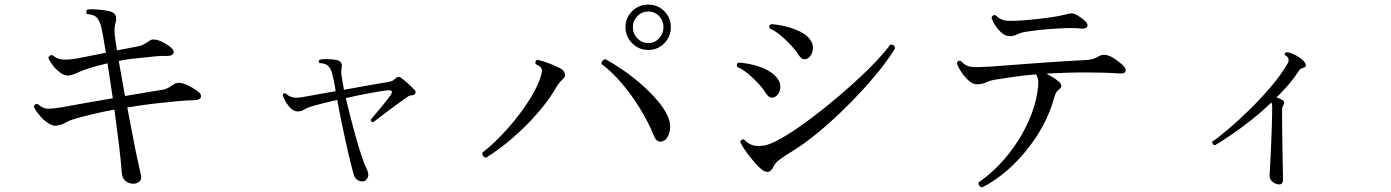

<svg xmlns="http://www.w3.org/2000/svg" viewBox="-20 -776 6040 834"><path d="M556 22Q538 21 524.5 9.5Q511 -2 509 -25Q506 -71 497 -145Q488 -219 477 -300Q428 -291 384 -280.5Q340 -270 302 -259Q279 -252 263.5 -242.5Q248 -233 223 -230Q210 -229 195 -237.5Q180 -246 166 -259Q138 -288 127 -312Q130 -327 144 -324Q167 -303 190.5 -303.5Q214 -304 255 -311Q261 -312 264 -313Q293 -318 350.5 -328.5Q408 -339 470 -349Q464 -390 458 -428.5Q452 -467 447 -501Q422 -495 399.5 -489Q377 -483 357 -476Q334 -469 315 -459.5Q296 -450 278 -448Q260 -447 241.5 -460.5Q223 -474 209 -492.5Q195 -511 190 -525Q195 -539 208 -536Q227 -520 251 -517.5Q275 -515 320 -523Q349 -529 379.5 -535Q410 -541 440 -547Q434 -584 429 -612Q424 -640 421 -654Q416 -679 403.5 -696Q391 -713 358 -715Q354 -720 355 -726Q356 -732 360 -735Q380 -737 411.5 -734Q443 -731 460 -726Q493 -716 482 -677Q477 -659 477.5 -640Q478 -621 483 -589Q484 -582 485.5 -574Q487 -566 488 -557Q514 -562 537 -566.5Q560 -571 576 -574Q593 -577 604 -583Q615 -589 628 -598Q637 -605 646 -604.5Q655 -604 665 -602Q683 -596 697 -587.5Q711 -579 721 -571Q739 -556 733 -544Q727 -532 702 -533Q685 -534 657.5 -531.5Q630 -529 606 -526Q600 -526 595 -525Q590 -524 585 -524Q561 -522 538.5 -519Q516 -516 496 -511Q501 -479 508.5 -439.5Q516 -400 523 -359Q570 -367 610 -373.5Q650 -380 672 -384Q692 -386 703.5 -391Q715 -396 734 -409Q752 -423 784 -410Q798 -406 816.5 -394.5Q835 -383 842 -377Q856 -366 852.5 -354Q849 -342 827 -341Q813 -341 791 -339.5Q769 -338 746.5 -336Q724 -334 709 -332Q663 -328 618.5 -322Q574 -316 533 -309Q545 -247 556 -188.5Q567 -130 577 -84.5Q587 -39 592 -16Q597 3 585 13Q573 23 556 22Z M1555 12Q1542 12 1531.5 5Q1521 -2 1516 -19Q1511 -36 1505 -61Q1495 -100 1483.5 -152Q1472 -204 1461.5 -255Q1451 -306 1445 -342Q1375 -326 1337 -315Q1314 -308 1301.5 -300Q1289 -292 1272 -292Q1258 -292 1244 -305Q1230 -318 1220.5 -335Q1211 -352 1208 -362Q1210 -374 1221 -370Q1235 -357 1252.5 -353Q1270 -349 1304 -356Q1326 -360 1362 -366.5Q1398 -373 1438 -380Q1434 -407 1429.5 -427.5Q1425 -448 1422 -459Q1417 -478 1405.5 -489.5Q1394 -501 1368 -502Q1361 -511 1369 -517Q1383 -520 1407 -519Q1431 -518 1444 -515Q1470 -508 1464 -479Q1461 -466 1463 -451.5Q1465 -437 1469 -414Q1470 -408 1471.5 -401Q1473 -394 1474 -386Q1533 -397 1585.5 -406Q1638 -415 1661 -419Q1673 -421 1680 -423Q1687 -425 1694 -432Q1709 -447 1721 -439Q1735 -429 1752.5 -413Q1770 -397 1780 -386Q1789 -377 1783 -369Q1780 -363 1770 -362Q1761 -362 1754 -358Q1742 -350 1719 -333.5Q1696 -317 1671 -298Q1646 -279 1626.5 -264.5Q1607 -250 1601 -245Q1589 -247 1591 -257Q1599 -267 1617.5 -288.5Q1636 -310 1654 -332.5Q1672 -355 1679 -367Q1690 -385 1665 -384Q1638 -381 1586.5 -371.5Q1535 -362 1482 -350Q1491 -312 1502.5 -267Q1514 -222 1526.5 -177.5Q1539 -133 1551.5 -96Q1564 -59 1575 -37Q1584 -18 1576.5 -3Q1569 12 1555 12Z M2796 -559Q2755 -559 2726 -588Q2697 -617 2697 -658Q2697 -699 2726 -727.5Q2755 -756 2796 -756Q2837 -756 2865.5 -727.5Q2894 -699 2894 -658Q2894 -617 2865.5 -588Q2837 -559 2796 -559ZM2091 -91Q2082 -93 2078 -99.5Q2074 -106 2075 -113Q2107 -137 2145 -175Q2183 -213 2219.5 -258.5Q2256 -304 2285.5 -352Q2315 -400 2329 -444Q2337 -470 2332 -479Q2327 -488 2308 -497Q2304 -502 2306 -508Q2308 -514 2313 -516Q2327 -514 2347.5 -507Q2368 -500 2388 -491.5Q2408 -483 2419 -476Q2430 -469 2433.5 -456Q2437 -443 2427 -435Q2419 -427 2411.5 -418.5Q2404 -410 2394 -393Q2364 -341 2314.5 -284Q2265 -227 2206.5 -176.5Q2148 -126 2091 -91ZM2864 -165Q2851 -158 2839.5 -162.5Q2828 -167 2820 -187Q2798 -242 2762.5 -300.5Q2727 -359 2683.5 -411Q2640 -463 2593 -498Q2592 -507 2597.5 -512.5Q2603 -518 2610 -519Q2648 -498 2688.5 -470Q2729 -442 2766.5 -409Q2804 -376 2833.5 -342Q2863 -308 2879 -275Q2896 -239 2889 -206.5Q2882 -174 2864 -165ZM2796 -589Q2824 -589 2843 -609.5Q2862 -630 2862 -658Q2862 -686 2843 -706Q2824 -726 2796 -726Q2768 -726 2748.5 -706Q2729 -686 2729 -658Q2729 -630 2748.5 -609.5Q2768 -589 2796 -589Z M3277 -50Q3263 -64 3246 -84.5Q3229 -105 3215 -125.5Q3201 -146 3195 -160Q3197 -166 3202 -169Q3207 -172 3212 -170Q3223 -158 3238 -150Q3253 -142 3275 -142Q3297 -142 3314 -147.5Q3331 -153 3351 -163Q3396 -186 3452 -225Q3508 -264 3567.5 -312Q3627 -360 3682.5 -410Q3738 -460 3781 -505Q3824 -550 3847 -582Q3866 -584 3868 -566Q3850 -535 3815.5 -490Q3781 -445 3734.5 -393.5Q3688 -342 3635 -291Q3582 -240 3527.5 -195.5Q3473 -151 3423 -120Q3385 -97 3366 -82.5Q3347 -68 3339 -51Q3319 -8 3277 -50ZM3490 -523Q3481 -518 3470.5 -519Q3460 -520 3448 -539Q3435 -559 3414.5 -581Q3394 -603 3370.5 -622.5Q3347 -642 3324 -652Q3317 -666 3330 -671Q3362 -669 3395.5 -660.5Q3429 -652 3457 -638Q3485 -624 3499 -604Q3515 -582 3510.5 -558Q3506 -534 3490 -523ZM3348 -356Q3340 -351 3329.5 -352Q3319 -353 3306 -372Q3294 -392 3273.5 -414Q3253 -436 3229.5 -455.5Q3206 -475 3183 -485Q3176 -499 3189 -504Q3221 -502 3254.5 -493.5Q3288 -485 3315.5 -470Q3343 -455 3357 -435Q3373 -414 3369 -390.5Q3365 -367 3348 -356Z M4246 38Q4237 36 4233 29.5Q4229 23 4231 16Q4278 -16 4322 -62Q4366 -108 4401.5 -163.5Q4437 -219 4460 -279Q4483 -339 4489 -397Q4491 -414 4489.5 -427.5Q4488 -441 4480 -453Q4431 -449 4386 -442.5Q4341 -436 4303 -430Q4279 -426 4263 -418Q4247 -410 4222 -410Q4205 -410 4186.5 -427Q4168 -444 4154 -466Q4140 -488 4136 -502Q4141 -516 4154 -511Q4175 -488 4199 -485.5Q4223 -483 4266 -486Q4270 -486 4272 -486Q4296 -488 4338.5 -491Q4381 -494 4432.5 -498Q4484 -502 4535.5 -505.5Q4587 -509 4629 -511.5Q4671 -514 4694 -515Q4714 -516 4726 -519.5Q4738 -523 4758 -534Q4777 -544 4808 -529Q4821 -522 4838 -509Q4855 -496 4862 -488Q4873 -475 4868.5 -465Q4864 -455 4842 -457Q4828 -458 4806 -459Q4784 -460 4762 -460.5Q4740 -461 4724 -461Q4676 -462 4628 -460.5Q4580 -459 4537 -457Q4530 -456 4526 -456Q4540 -448 4553.5 -440Q4567 -432 4576 -424Q4601 -405 4581 -388Q4574 -383 4569 -376Q4564 -369 4559 -352Q4538 -273 4491 -197Q4444 -121 4380.5 -59.5Q4317 2 4246 38ZM4366 -619Q4348 -619 4331.5 -633Q4315 -647 4303 -666Q4291 -685 4287 -698Q4290 -713 4304 -710Q4318 -697 4331 -691.5Q4344 -686 4363 -685.5Q4382 -685 4414 -687H4415Q4447 -689 4483 -693Q4519 -697 4552.5 -702Q4586 -707 4608 -713Q4609 -713 4612 -714Q4622 -717 4630.5 -718Q4639 -719 4649 -715Q4663 -708 4674.5 -700Q4686 -692 4695 -683Q4708 -670 4702 -660Q4696 -650 4676 -652Q4651 -655 4617.5 -654Q4584 -653 4549 -650.5Q4514 -648 4484 -644.5Q4454 -641 4436 -638Q4412 -634 4398 -626.5Q4384 -619 4366 -619Z M5528 24Q5513 20 5503.5 10Q5494 0 5495 -15Q5495 -23 5497 -56Q5499 -89 5501 -134.5Q5503 -180 5504.5 -227.5Q5506 -275 5506 -311Q5506 -324 5503 -331Q5459 -289 5412.5 -252.5Q5366 -216 5325.5 -188.5Q5285 -161 5257 -145Q5251 -146 5248 -151Q5245 -156 5246 -161Q5273 -179 5316 -215.5Q5359 -252 5407.5 -299.5Q5456 -347 5499.5 -398Q5543 -449 5570 -495Q5575 -503 5576.5 -507.5Q5578 -512 5577 -519Q5576 -525 5571.5 -529.5Q5567 -534 5562 -536Q5557 -546 5567 -549Q5580 -549 5597 -541.5Q5614 -534 5629 -523Q5644 -512 5650 -501Q5657 -485 5642 -482Q5636 -480 5631.5 -478Q5627 -476 5623 -470Q5604 -440 5579 -410.5Q5554 -381 5525 -353Q5533 -350 5540 -347Q5547 -344 5552 -341Q5558 -337 5558 -330.5Q5558 -324 5554 -318Q5549 -310 5549 -298Q5549 -256 5549.5 -207Q5550 -158 5551 -112.5Q5552 -67 5552.5 -35.5Q5553 -4 5553 3Q5553 18 5546 22.5Q5539 27 5528 24Z"/></svg>

Font: Zen Old Mincho
Style: Regular
Weight: 400
Designer: Yoshimichi Ohira
Foundry: Positype
Version: Version 1.001